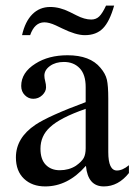

<svg xmlns="http://www.w3.org/2000/svg" viewBox="-20 -658 484 688"><path d="M360 -638H389Q373 -581 349 -556.5Q325 -532 284 -532Q252 -532 203 -556L180 -567Q156 -578 139 -578Q104 -578 88 -532H59Q70 -581 96 -607Q122 -633 160 -633Q194 -633 230 -615L254 -603Q283 -588 307 -588Q324 -588 335.5 -599Q347 -610 360 -638ZM442 -66V-38Q404 10 352 10Q295 10 288 -63H287Q223 10 142 10Q95 10 66 -17.5Q37 -45 37 -94Q37 -164 107 -211Q155 -243 287 -292V-346Q287 -391 265.5 -413.5Q244 -436 209 -436Q179 -436 159 -421.5Q139 -407 139 -387Q139 -378 142 -367Q145 -356 145 -345Q145 -330 131.5 -317Q118 -304 99 -304Q82 -304 69 -317Q56 -330 56 -350Q56 -398 107 -430Q154 -460 222 -460Q303 -460 340 -415Q358 -394 363 -372.5Q368 -351 368 -304V-113Q368 -47 399 -47Q419 -47 442 -66ZM287 -127V-268Q195 -236 159 -202Q125 -171 125 -125Q125 -87 144 -67.5Q163 -48 194 -48Q227 -48 252 -64Q273 -79 280 -92Q287 -105 287 -127Z"/></svg>

Font: STIX Math
Style: Regular
Weight: 400
Designer: MicroPress Inc., with final additions and corrections provided by Coen Hoffman, Elsevier (retired)
Version: Version 1.1.1